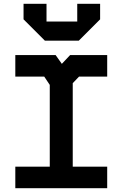

<svg xmlns="http://www.w3.org/2000/svg" viewBox="-20 -983 640 1003"><path d="M60 -695.5V-583H211L240 -539.5V-112.5H60V0H540V-112.5H360V-548.5L393 -583H540V-695.5H346.5L303 -649.5L270.5 -695.5ZM103 -882V-963H223V-870.5H383.5V-963H503V-882L391.5 -770.5H214.5Z"/></svg>

Font: Kode
Style: Regular
Weight: 400
Monospace: yes
Designer: Isa Ozler
Foundry: Kadena LLC
Version: Version 1.000;gftools[0.9.28]